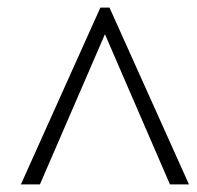

<svg xmlns="http://www.w3.org/2000/svg" viewBox="-20 -675 517 505"><path d="M244 -655H268L477 -190H427L256 -585L85 -190H35Z"/></svg>

Font: Libra Serif Modern
Style: Italic
Weight: 400
Italic angle: -12°
Designer: Stefan Peev, Context Ltd
Foundry: Stefan Peev, Context Ltd
Version: Version 1.000